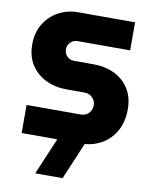

<svg xmlns="http://www.w3.org/2000/svg" viewBox="-97 -771 820 1044"><g transform="rotate(10 313.0 -248.5)"><path d="M60 0V-155H358Q386 -155 403 -173Q420 -191 420 -215Q420 -240 403 -258Q386 -276 358 -276H259Q196 -276 144.5 -301Q93 -326 63 -372.5Q33 -419 33 -485Q33 -550 62 -598Q91 -646 140 -673Q189 -700 249 -700H563V-545H273Q249 -545 233.5 -528.5Q218 -512 218 -491Q218 -468 233.5 -452Q249 -436 273 -436H378Q447 -436 498.5 -410Q550 -384 578 -337.5Q606 -291 606 -228Q606 -156 576.5 -105Q547 -54 497.5 -27Q448 0 388 0ZM171 203 270 -32H421L322 203Z"/></g></svg>

Font: MuseoModerno ExtraBold
Style: Regular
Weight: 800
Designer: Pablo Cosgaya, Héctor Gatti, Marcela Romero, and the Authors of The MuseoModerno Project.
Foundry: Omnibus-Type Team
Version: Version 1.001